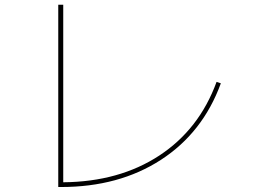

<svg xmlns="http://www.w3.org/2000/svg" viewBox="-20 -750 1040 790"><path d="M240.2 0Q470.7 -2 635.3 -109.9Q799.8 -217.8 871.1 -413.1L888.7 -407.2Q814.5 -204.1 642.1 -92.3Q469.7 19.5 230.5 19.5H219.7V-730.5H240.2Z"/></svg>

Font: Mgen+ 1mn thin
Style: Regular
Weight: 100
Designer: [Source Han Sans]
Ryoko NISHIZUKA  (kana & ideographs); Paul D. Hunt (Latin, Greek & Cyrillic); Wenlong ZHANG  (bopomofo
Version: Version 1.059.20150602